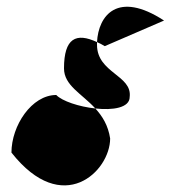

<svg xmlns="http://www.w3.org/2000/svg" viewBox="-20 -697 538 570"><path d="M14 -244C166 -51 307 -188 307 -286C301 -325 284 -352 263 -375C215 -380 164 -397 147 -415C74 -415 14 -324 14 -244ZM170 -494C170 -443 223 -419 263 -375C315 -369 365 -377 365 -409C373 -474 268 -480 268 -564V-572C206 -601 170 -584 170 -494ZM268 -572C275 -569 283 -565 291 -560L467 -636C329 -726 272 -651 268 -572Z"/></svg>

Font: Ampere
Style: UltCnd
Weight: 400
Version: Version 1